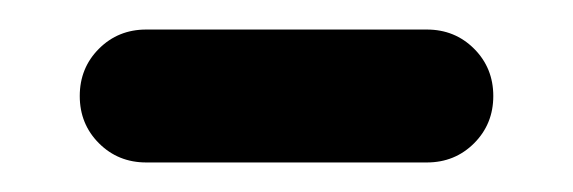

<svg xmlns="http://www.w3.org/2000/svg" viewBox="-20 -540 388 130"><path d="M79 -430Q60 -430 47 -443Q34 -456 34 -475Q34 -494 47 -507Q60 -520 79 -520H269Q288 -520 301 -507Q314 -494 314 -475Q314 -456 301 -443Q288 -430 269 -430Z"/></svg>

Font: Rounded Mplus 1c Bold
Style: Bold
Weight: 700
Version: Version 1.059.20150529